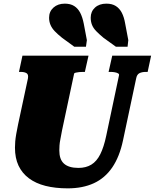

<svg xmlns="http://www.w3.org/2000/svg" viewBox="-20 -1015 848 1052"><path d="M320 -301Q315 -273 311 -253Q307 -233 306 -218.5Q305 -204 305 -191Q305 -167 311 -149Q317 -131 330 -119Q343 -107 363 -101Q383 -95 410 -95Q451 -95 480.5 -113Q510 -131 529.5 -170Q549 -209 562 -271L632 -602Q634 -609 627 -613Q620 -617 609 -619Q598 -621 586 -621H575L595 -710H808L789 -621H779Q758 -621 744 -614Q730 -607 726 -585L654 -246Q635 -156 595 -97.5Q555 -39 494 -11Q433 17 351 17Q283 17 229.5 3.5Q176 -10 138.5 -38Q101 -66 81.5 -107.5Q62 -149 62 -206Q62 -223 63.5 -240.5Q65 -258 69 -281Q73 -304 79 -333L133 -585Q137 -607 125.5 -614Q114 -621 94 -621H84L103 -710H465L445 -621H434Q425 -621 414 -620Q403 -619 395 -617Q387 -615 386 -611ZM439 -885 456 -795 451 -759H387L320 -808Q295 -828 279.5 -844.5Q264 -861 256.5 -879Q249 -897 249 -918Q249 -952 273 -973.5Q297 -995 335 -995Q366 -995 386.5 -982Q407 -969 419.5 -945Q432 -921 439 -885ZM666 -885 683 -795 679 -759H615L547 -808Q523 -828 507 -844.5Q491 -861 484 -879Q477 -897 477 -918Q477 -952 500.5 -973.5Q524 -995 563 -995Q594 -995 614.5 -982Q635 -969 647.5 -945Q660 -921 666 -885Z"/></svg>

Font: Roboto Serif Black
Style: Italic
Weight: 900
Italic angle: -10°
Version: Version 1.008